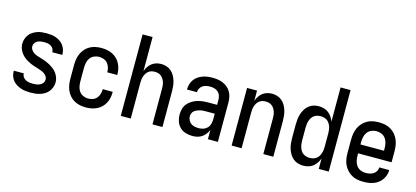

<svg xmlns="http://www.w3.org/2000/svg" viewBox="-61 -1200 3622 1673"><g transform="rotate(15 1750.0 -363.5)"><path d="M249 8Q227 8 205 5.5Q183 3 162 -4Q141 -11 122 -22.5Q103 -34 89 -51Q75 -68 67.5 -89Q60 -110 60 -132V-139H150V-136Q150 -120 160 -106Q170 -92 185 -84.5Q200 -77 216.5 -74.5Q233 -72 249 -72Q265 -72 281.5 -74.5Q298 -77 313 -84Q328 -91 338 -105Q348 -119 348 -135Q348 -152 338 -166Q328 -180 313.5 -189Q299 -198 283 -203.5Q267 -209 251 -214Q235 -219 219 -224Q203 -229 188 -236Q173 -243 158 -251.5Q143 -260 130 -270.5Q117 -281 106 -294Q95 -307 87 -321.5Q79 -336 74.5 -352.5Q70 -369 70 -386Q70 -407 77 -428Q84 -449 96.5 -466.5Q109 -484 127.5 -496Q146 -508 166 -515.5Q186 -523 207.5 -525.5Q229 -528 251 -528Q272 -528 293.5 -525.5Q315 -523 335.5 -516Q356 -509 374 -497Q392 -485 405 -468Q418 -451 425 -430Q432 -409 432 -388V-381H342V-384Q342 -400 333.5 -413.5Q325 -427 311.5 -435Q298 -443 282.5 -445.5Q267 -448 251 -448Q235 -448 220 -445.5Q205 -443 191 -435.5Q177 -428 168.5 -414.5Q160 -401 160 -385Q160 -369 170 -354.5Q180 -340 194 -331Q208 -322 224 -316.5Q240 -311 256 -306.5Q272 -302 288 -296.5Q304 -291 319.5 -284Q335 -277 349.5 -268.5Q364 -260 377.5 -249.5Q391 -239 402 -226.5Q413 -214 421 -199Q429 -184 433.5 -168Q438 -152 438 -135Q438 -113 430.5 -91.5Q423 -70 409.5 -52.5Q396 -35 377 -23Q358 -11 336.5 -4Q315 3 293 5.5Q271 8 249 8Z M747 8Q720 8 693.5 2.5Q667 -3 643.5 -16Q620 -29 602 -49.5Q584 -70 573 -95Q562 -120 558 -146.5Q554 -173 554 -200V-320Q554 -347 558 -373.5Q562 -400 573 -425Q584 -450 602 -470.5Q620 -491 643.5 -504Q667 -517 693.5 -522.5Q720 -528 747 -528Q772 -528 797 -523.5Q822 -519 845 -508Q868 -497 886.5 -479.5Q905 -462 917 -439.5Q929 -417 934.5 -392.5Q940 -368 940 -342V-336H850V-340Q850 -361 843.5 -381.5Q837 -402 823 -418Q809 -434 788.5 -441Q768 -448 747 -448Q724 -448 702 -438Q680 -428 666.5 -409Q653 -390 648.5 -366.5Q644 -343 644 -320V-200Q644 -177 648.5 -153.5Q653 -130 666.5 -111Q680 -92 702 -82Q724 -72 747 -72Q768 -72 788.5 -79Q809 -86 823 -102Q837 -118 843.5 -138.5Q850 -159 850 -180V-184H940V-178Q940 -152 934.5 -127.5Q929 -103 917 -80.5Q905 -58 886.5 -40.5Q868 -23 845 -12Q822 -1 797 3.5Q772 8 747 8Z M1062 0V-735H1152V-427Q1159 -448 1171.5 -467.5Q1184 -487 1202 -501Q1220 -515 1242 -521.5Q1264 -528 1287 -528Q1311 -528 1334.5 -520.5Q1358 -513 1376.5 -497Q1395 -481 1407 -460Q1419 -439 1426 -415.5Q1433 -392 1435.5 -368Q1438 -344 1438 -320V0H1348V-320Q1348 -335 1346.5 -350.5Q1345 -366 1340 -380.5Q1335 -395 1327 -408Q1319 -421 1307 -430.5Q1295 -440 1280 -444Q1265 -448 1250 -448Q1235 -448 1220 -444Q1205 -440 1193 -430.5Q1181 -421 1173 -408Q1165 -395 1160 -380.5Q1155 -366 1153.5 -350.5Q1152 -335 1152 -320V0Z M1708 8Q1678 8 1648 -1Q1618 -10 1596 -31.5Q1574 -53 1564 -83Q1554 -113 1554 -143Q1554 -169 1560.5 -194.5Q1567 -220 1583 -240Q1599 -260 1621 -274Q1643 -288 1667.5 -296Q1692 -304 1717.5 -307Q1743 -310 1769 -310H1848V-355Q1848 -375 1841.5 -393.5Q1835 -412 1820.5 -425Q1806 -438 1787 -443Q1768 -448 1749 -448Q1731 -448 1714 -444.5Q1697 -441 1682.5 -431.5Q1668 -422 1659 -406.5Q1650 -391 1650 -374V-371H1560V-376Q1560 -399 1567 -421Q1574 -443 1587 -461.5Q1600 -480 1619 -493Q1638 -506 1659.5 -514Q1681 -522 1703.5 -525Q1726 -528 1749 -528Q1773 -528 1797.5 -524.5Q1822 -521 1844 -511.5Q1866 -502 1885 -486Q1904 -470 1916 -449Q1928 -428 1933 -404Q1938 -380 1938 -355V0H1848V-84Q1840 -64 1826 -45.5Q1812 -27 1793.5 -14.5Q1775 -2 1753 3Q1731 8 1708 8ZM1746 -72Q1767 -72 1787.5 -79Q1808 -86 1822.5 -101.5Q1837 -117 1842.5 -138Q1848 -159 1848 -180V-230H1769Q1755 -230 1741 -229Q1727 -228 1714 -224.5Q1701 -221 1688 -215.5Q1675 -210 1664.5 -201Q1654 -192 1649 -179Q1644 -166 1644 -152Q1644 -134 1652.5 -117Q1661 -100 1676 -89.5Q1691 -79 1709 -75.5Q1727 -72 1746 -72Z M2062 0V-520H2152V-427Q2159 -448 2171.5 -467.5Q2184 -487 2202 -501Q2220 -515 2242 -521.5Q2264 -528 2287 -528Q2311 -528 2334.5 -520.5Q2358 -513 2376.5 -497Q2395 -481 2407 -460Q2419 -439 2426 -415.5Q2433 -392 2435.5 -368Q2438 -344 2438 -320V0H2348V-320Q2348 -335 2346.5 -350.5Q2345 -366 2340 -380.5Q2335 -395 2327 -408Q2319 -421 2307 -430.5Q2295 -440 2280 -444Q2265 -448 2250 -448Q2235 -448 2220 -444Q2205 -440 2193 -430.5Q2181 -421 2173 -408Q2165 -395 2160 -380.5Q2155 -366 2153.5 -350.5Q2152 -335 2152 -320V0Z M2709 8Q2684 8 2660.5 1Q2637 -6 2618 -22Q2599 -38 2586.5 -59Q2574 -80 2566.5 -103.5Q2559 -127 2556.5 -151.5Q2554 -176 2554 -200V-320Q2554 -344 2556.5 -368.5Q2559 -393 2566.5 -416.5Q2574 -440 2586.5 -461Q2599 -482 2618 -498Q2637 -514 2660.5 -521Q2684 -528 2709 -528Q2732 -528 2755 -521.5Q2778 -515 2796 -501Q2814 -487 2827 -467.5Q2840 -448 2848 -426V-735H2938V0H2848V-94Q2840 -72 2827 -52.5Q2814 -33 2796 -19Q2778 -5 2755 1.5Q2732 8 2709 8ZM2746 -72Q2761 -72 2776.5 -76Q2792 -80 2804.5 -89Q2817 -98 2825.5 -111Q2834 -124 2839 -139Q2844 -154 2846 -169.5Q2848 -185 2848 -200V-320Q2848 -335 2846 -350.5Q2844 -366 2839 -381Q2834 -396 2825.5 -409Q2817 -422 2804.5 -431Q2792 -440 2776.5 -444Q2761 -448 2746 -448Q2731 -448 2715.5 -444Q2700 -440 2687.5 -431Q2675 -422 2666.5 -409Q2658 -396 2653 -381Q2648 -366 2646 -350.5Q2644 -335 2644 -320V-200Q2644 -185 2646 -169.5Q2648 -154 2653 -139Q2658 -124 2666.5 -111Q2675 -98 2687.5 -89Q2700 -80 2715.5 -76Q2731 -72 2746 -72Z M3250 8Q3223 8 3196 3Q3169 -2 3145.5 -15.5Q3122 -29 3103.5 -49.5Q3085 -70 3073.5 -94.5Q3062 -119 3058 -146Q3054 -173 3054 -200V-320Q3054 -347 3058.5 -374Q3063 -401 3074 -425.5Q3085 -450 3103.5 -470.5Q3122 -491 3145.5 -504.5Q3169 -518 3196 -523Q3223 -528 3250 -528Q3277 -528 3304 -523Q3331 -518 3354.5 -504.5Q3378 -491 3396.5 -470.5Q3415 -450 3426 -425.5Q3437 -401 3441.5 -374Q3446 -347 3446 -320V-220H3144V-200Q3144 -176 3149 -153Q3154 -130 3168 -110.5Q3182 -91 3204 -81.5Q3226 -72 3250 -72Q3268 -72 3286 -75.5Q3304 -79 3319.5 -88.5Q3335 -98 3344.5 -114Q3354 -130 3354 -149H3444Q3444 -125 3436.5 -102.5Q3429 -80 3415.5 -61Q3402 -42 3383 -28Q3364 -14 3342 -6Q3320 2 3296.5 5Q3273 8 3250 8ZM3144 -300H3356V-320Q3356 -344 3351 -367.5Q3346 -391 3332 -410Q3318 -429 3296 -438.5Q3274 -448 3250 -448Q3226 -448 3204 -438.5Q3182 -429 3168 -410Q3154 -391 3149 -367.5Q3144 -344 3144 -320Z"/></g></svg>

Font: Iosevka Custom Medium
Style: Regular
Weight: 500
Monospace: yes
Designer: Belleve Invis
Foundry: Belleve Invis
Version: Version 32.5.0; ttfautohint (v1.8.4)